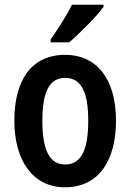

<svg xmlns="http://www.w3.org/2000/svg" viewBox="-20 -786 554 816"><path d="M420 -757V-766H286C264 -721 229 -667 195 -618V-606H274C320 -645 392 -718 420 -757ZM473 -273C473 -454 388 -553 258 -553C113 -553 41 -445 41 -273C41 -106 118 10 256 10C403 10 473 -108 473 -273ZM160 -272C160 -394 189 -455 257 -455C326 -455 355 -394 355 -273C355 -150 326 -87 257 -87C189 -87 160 -151 160 -272Z"/></svg>

Font: Noto Sans Arabic UI Cn SmBd
Style: Regular
Weight: 600
Width: 3
Designer: Monotype Design Team, Nadine Chahine and Nizar Qandah
Foundry: Monotype Imaging Inc.
Version: Version 2.010